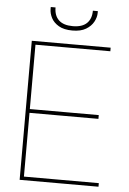

<svg xmlns="http://www.w3.org/2000/svg" viewBox="-59 -920 649 963"><g transform="rotate(5 265.5 -438.5)"><path d="M77 0V-700H474V-682H97V-358H444V-339H97V-18H474V0ZM275 -769Q232 -769 206 -784.5Q180 -800 168.5 -822.5Q157 -845 157 -867V-877H181Q181 -836 204.5 -813.5Q228 -791 275 -791Q322 -791 345.5 -813.5Q369 -836 369 -877H394V-868Q394 -846 381.5 -823Q369 -800 343 -784.5Q317 -769 275 -769Z"/></g></svg>

Font: DM Sans Thin
Style: Regular
Weight: 100
Designer: Colophon Foundry, Jonny Pinhorn
Foundry: Colophon Foundry
Version: Version 4.004; ttfautohint (v1.8.4.7-5d5b)